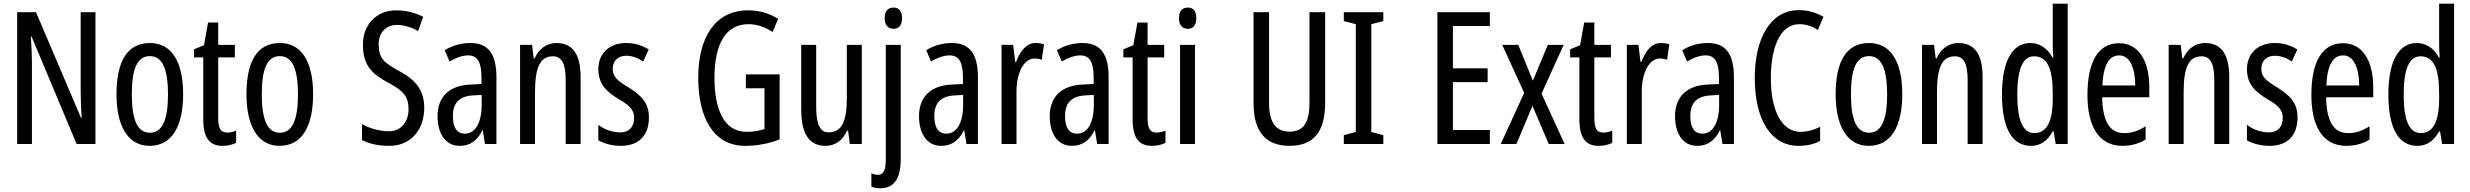

<svg xmlns="http://www.w3.org/2000/svg" viewBox="-20 -780 13377 1040"><path d="M497 0V-714H417V-286C417 -248 419 -200 422 -141H419L175 -714H73V0H153V-438C153 -479 151 -527 147 -582H151L395 0Z M972 -269C972 -452 906 -547 792 -547C668 -547 611 -446 611 -269C611 -101 671 10 790 10C915 10 972 -102 972 -269ZM694 -269C694 -407 723 -476 792 -476C859 -476 890 -407 890 -269C890 -130 859 -61 792 -61C724 -61 694 -132 694 -269Z M1211 -62C1172 -62 1162 -89 1162 -143V-469H1252V-537H1162V-658H1107L1085 -535L1031 -513V-469H1081V-133C1081 -37 1113 10 1184 10C1214 10 1238 4 1259 -6V-72C1243 -66 1227 -62 1211 -62Z M1676 -269C1676 -452 1610 -547 1496 -547C1372 -547 1315 -446 1315 -269C1315 -101 1375 10 1494 10C1619 10 1676 -102 1676 -269ZM1398 -269C1398 -407 1427 -476 1496 -476C1563 -476 1594 -407 1594 -269C1594 -130 1563 -61 1496 -61C1428 -61 1398 -132 1398 -269Z M2278 -196C2278 -288 2234 -347 2141 -396C2058 -441 2031 -467 2031 -540C2031 -601 2068 -645 2130 -645C2166 -645 2205 -634 2245 -612L2272 -689C2235 -708 2184 -724 2128 -724C2021 -725 1944 -647 1946 -536C1946 -423 1998 -378 2083 -332C2165 -289 2193 -257 2193 -188C2193 -123 2154 -69 2087 -69C2042 -69 1986 -82 1941 -108V-21C1983 0 2032 10 2090 10C2203 10 2278 -75 2278 -196Z M2529 -547C2478 -547 2431 -534 2389 -508L2415 -447C2453 -469 2486 -480 2516 -480C2567 -480 2588 -442 2588 -360V-325L2527 -322C2414 -317 2350 -256 2350 -150C2350 -65 2387 10 2470 10C2526 10 2565 -18 2593 -74H2595L2607 0H2669V-362C2669 -480 2630 -547 2529 -547ZM2541 -263 2589 -266V-212C2589 -114 2554 -56 2498 -56C2457 -56 2433 -86 2433 -152C2433 -222 2468 -259 2541 -263Z M2994 -547C2943 -547 2899 -517 2876 -464H2871L2862 -537H2797V0H2878V-279C2878 -417 2906 -475 2976 -475C3024 -475 3044 -432 3044 -348V0H3125V-364C3125 -488 3080 -547 2994 -547Z M3495 -144C3495 -226 3450 -265 3384 -307C3321 -345 3299 -365 3299 -408C3299 -450 3327 -478 3372 -478C3405 -478 3436 -466 3464 -447L3494 -512C3457 -535 3417 -547 3371 -547C3282 -547 3221 -491 3221 -406C3221 -323 3266 -283 3333 -242C3393 -208 3415 -183 3415 -141C3415 -92 3387 -63 3340 -63C3296 -63 3250 -80 3221 -104V-20C3251 -3 3293 10 3343 10C3439 10 3495 -45 3495 -144Z M4020 -377V-302H4121V-81C4093 -71 4060 -66 4023 -66C3900 -66 3850 -192 3850 -357C3850 -547 3914 -649 4034 -649C4078 -649 4121 -635 4165 -607L4195 -678C4147 -708 4092 -724 4032 -724C3850 -724 3762 -572 3762 -359C3762 -148 3841 10 4016 10C4081 10 4144 -2 4203 -25V-377Z M4648 -537H4567V-251C4567 -123 4541 -63 4467 -63C4422 -63 4401 -107 4401 -202V-537H4320V-187C4320 -67 4355 10 4452 10C4503 10 4545 -19 4568 -72H4574L4583 0H4648Z M4772 -681C4772 -645 4790 -624 4820 -624C4850 -624 4866 -645 4866 -681C4866 -718 4851 -739 4820 -739C4789 -739 4772 -719 4772 -681ZM4749 240C4821 239 4859 190 4859 82V-537H4778V83C4778 141 4766 167 4735 167C4724 167 4712 164 4700 159V231C4714 237 4730 240 4749 240Z M5137 -547C5086 -547 5039 -534 4997 -508L5023 -447C5061 -469 5094 -480 5124 -480C5175 -480 5196 -442 5196 -360V-325L5135 -322C5022 -317 4958 -256 4958 -150C4958 -65 4995 10 5078 10C5134 10 5173 -18 5201 -74H5203L5215 0H5277V-362C5277 -480 5238 -547 5137 -547ZM5149 -263 5197 -266V-212C5197 -114 5162 -56 5106 -56C5065 -56 5041 -86 5041 -152C5041 -222 5076 -259 5149 -263Z M5589 -547C5542 -547 5507 -507 5484 -445H5479L5468 -537H5405V0H5486V-280C5485 -385 5526 -463 5583 -463C5598 -463 5611 -461 5623 -456L5635 -540C5619 -545 5604 -547 5589 -547Z M5845 -547C5794 -547 5747 -534 5705 -508L5731 -447C5769 -469 5802 -480 5832 -480C5883 -480 5904 -442 5904 -360V-325L5843 -322C5730 -317 5666 -256 5666 -150C5666 -65 5703 10 5786 10C5842 10 5881 -18 5909 -74H5911L5923 0H5985V-362C5985 -480 5946 -547 5845 -547ZM5857 -263 5905 -266V-212C5905 -114 5870 -56 5814 -56C5773 -56 5749 -86 5749 -152C5749 -222 5784 -259 5857 -263Z M6245 -62C6206 -62 6196 -89 6196 -143V-469H6286V-537H6196V-658H6141L6119 -535L6065 -513V-469H6115V-133C6115 -37 6147 10 6218 10C6248 10 6272 4 6293 -6V-72C6277 -66 6261 -62 6245 -62Z M6414 -739C6383 -739 6366 -719 6366 -681C6366 -645 6384 -624 6414 -624C6444 -624 6460 -645 6460 -681C6460 -718 6445 -739 6414 -739ZM6453 -537H6372V0H6453Z M7158 -224V-714H7073V-223C7073 -111 7037 -67 6965 -67C6894 -67 6854 -112 6854 -222V-714H6770V-223C6770 -64 6838 10 6965 10C7092 10 7158 -62 7158 -224Z M7473 0V-48L7408 -65V-649L7473 -666V-714H7259V-666L7324 -649V-65L7259 -48V0Z M8050 0V-76H7850V-335H8038V-410H7850V-639H8050V-714H7766V0Z M8236 -277 8109 0H8194L8281 -207L8369 0H8455L8330 -273L8450 -537H8364L8283 -343L8204 -537H8117Z M8665 -62C8626 -62 8616 -89 8616 -143V-469H8706V-537H8616V-658H8561L8539 -535L8485 -513V-469H8535V-133C8535 -37 8567 10 8638 10C8668 10 8692 4 8713 -6V-72C8697 -66 8681 -62 8665 -62Z M8976 -547C8929 -547 8894 -507 8871 -445H8866L8855 -537H8792V0H8873V-280C8872 -385 8913 -463 8970 -463C8985 -463 8998 -461 9010 -456L9022 -540C9006 -545 8991 -547 8976 -547Z M9232 -547C9181 -547 9134 -534 9092 -508L9118 -447C9156 -469 9189 -480 9219 -480C9270 -480 9291 -442 9291 -360V-325L9230 -322C9117 -317 9053 -256 9053 -150C9053 -65 9090 10 9173 10C9229 10 9268 -18 9296 -74H9298L9310 0H9372V-362C9372 -480 9333 -547 9232 -547ZM9244 -263 9292 -266V-212C9292 -114 9257 -56 9201 -56C9160 -56 9136 -86 9136 -152C9136 -222 9171 -259 9244 -263Z M9727 -649C9764 -649 9797 -637 9827 -618L9857 -689C9816 -713 9772 -725 9724 -725C9563 -725 9485 -561 9485 -358C9485 -127 9576 10 9722 10C9768 10 9807 1 9839 -17V-93C9807 -77 9772 -66 9732 -66C9634 -66 9572 -176 9572 -357C9572 -512 9617 -649 9727 -649Z M10284 -269C10284 -452 10218 -547 10104 -547C9980 -547 9923 -446 9923 -269C9923 -101 9983 10 10102 10C10227 10 10284 -102 10284 -269ZM10006 -269C10006 -407 10035 -476 10104 -476C10171 -476 10202 -407 10202 -269C10202 -130 10171 -61 10104 -61C10036 -61 10006 -132 10006 -269Z M10588 -547C10537 -547 10493 -517 10470 -464H10465L10456 -537H10391V0H10472V-279C10472 -417 10500 -475 10570 -475C10618 -475 10638 -432 10638 -348V0H10719V-364C10719 -488 10674 -547 10588 -547Z M10981 10C11033 10 11070 -17 11099 -68H11104L11115 0H11180V-760H11099V-542C11099 -521 11100 -498 11102 -468H11098C11071 -519 11027 -547 10978 -547C10879 -547 10824 -447 10824 -268C10824 -87 10878 10 10981 10ZM11000 -59C10936 -59 10907 -130 10907 -268C10907 -402 10935 -475 10998 -475C11068 -475 11099 -412 11099 -274V-244C11099 -120 11065 -59 11000 -59Z M11459 -546C11346 -546 11287 -447 11287 -265C11287 -109 11340 10 11477 10C11523 10 11564 -1 11602 -24V-96C11562 -70 11525 -59 11486 -59C11407 -59 11369 -123 11367 -253H11622V-309C11622 -442 11569 -546 11459 -546ZM11459 -480C11519 -480 11546 -405 11546 -317H11368C11373 -428 11404 -480 11459 -480Z M11924 -547C11873 -547 11829 -517 11806 -464H11801L11792 -537H11727V0H11808V-279C11808 -417 11836 -475 11906 -475C11954 -475 11974 -432 11974 -348V0H12055V-364C12055 -488 12010 -547 11924 -547Z M12425 -144C12425 -226 12380 -265 12314 -307C12251 -345 12229 -365 12229 -408C12229 -450 12257 -478 12302 -478C12335 -478 12366 -466 12394 -447L12424 -512C12387 -535 12347 -547 12301 -547C12212 -547 12151 -491 12151 -406C12151 -323 12196 -283 12263 -242C12323 -208 12345 -183 12345 -141C12345 -92 12317 -63 12270 -63C12226 -63 12180 -80 12151 -104V-20C12181 -3 12223 10 12273 10C12369 10 12425 -45 12425 -144Z M12672 -546C12559 -546 12500 -447 12500 -265C12500 -109 12553 10 12690 10C12736 10 12777 -1 12815 -24V-96C12775 -70 12738 -59 12699 -59C12620 -59 12582 -123 12580 -253H12835V-309C12835 -442 12782 -546 12672 -546ZM12672 -480C12732 -480 12759 -405 12759 -317H12581C12586 -428 12617 -480 12672 -480Z M13074 10C13126 10 13163 -17 13192 -68H13197L13208 0H13273V-760H13192V-542C13192 -521 13193 -498 13195 -468H13191C13164 -519 13120 -547 13071 -547C12972 -547 12917 -447 12917 -268C12917 -87 12971 10 13074 10ZM13093 -59C13029 -59 13000 -130 13000 -268C13000 -402 13028 -475 13091 -475C13161 -475 13192 -412 13192 -274V-244C13192 -120 13158 -59 13093 -59Z"/></svg>

Font: Noto Sans Gujarati UI ExtraCondensed
Style: Regular
Weight: 400
Width: 2
Designer: Jelle Bosma - Monotype Design Team, Universal Thirst
Foundry: Monotype Imaging Inc.
Version: Version 2.106